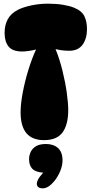

<svg xmlns="http://www.w3.org/2000/svg" viewBox="-20 -755 498 1044"><path d="M241 -735Q286 -735 322.5 -729Q359 -723 383 -713Q425 -696 439 -666.5Q453 -637 453 -597Q453 -545 429 -512Q405 -479 357 -479Q340 -479 321 -481Q302 -483 282 -488Q304 -434 319.5 -371.5Q335 -309 343 -251.5Q351 -194 351 -156Q351 -78 320.5 -35.5Q290 7 219 7Q92 7 92 -144Q92 -190 103.5 -251Q115 -312 134 -374Q153 -436 176 -486Q158 -481 137 -478Q116 -475 101 -475Q49 -475 27 -501.5Q5 -528 5 -576Q5 -619 22.5 -651Q40 -683 80 -703Q109 -717 152 -726Q195 -735 241 -735ZM276 229Q243 269 213 269Q180 269 180 243Q180 235 187 221Q194 207 215 184Q173 181 155.5 162.5Q138 144 138 110Q138 91 146.5 72Q155 53 175 40.5Q195 28 230 28Q271 28 295.5 50Q320 72 320 118Q320 144 308 174Q296 204 276 229Z"/></svg>

Font: DynaPuff Condensed
Style: Bold
Weight: 700
Width: 3
Designer: Toshi Omagari, Jennifer Daniel
Foundry: Google Fonts
Version: Version 2.000; ttfautohint (v1.8.4.7-5d5b)